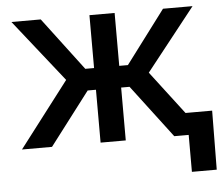

<svg xmlns="http://www.w3.org/2000/svg" viewBox="-50 -596 945 809"><g transform="rotate(-5 422.0 -191.5)"><path d="M24.4 0 235.4 -275.9 26.9 -539.1H150.9L319.8 -315.4H356.9V-539.1H463.4V-315.4H500L668 -539.1H793L585 -275.9L795.4 0H668.5L499 -223.6H463.4V0H356.9V-223.6H321.8L151.4 0ZM729.5 156.2V0H690.9V-93.3H836.9L834.5 156.2Z"/></g></svg>

Font: Inter 18pt Medium
Style: Regular
Weight: 500
Designer: Rasmus Andersson
Foundry: rsms
Version: Version 4.001;git-66647c0bb